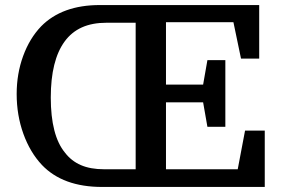

<svg xmlns="http://www.w3.org/2000/svg" viewBox="-20 -740 1119 760"><path d="M872 -238H801L784 -335H637V-70H921L950 -223H1028V0H384Q229 0 146 -87Q99 -137 72.5 -210.5Q46 -284 46 -368Q46 -448 71.5 -518Q97 -588 143 -636Q226 -720 375 -720H1006V-508H934L904 -652H637V-405H784L801 -502H872ZM517 -70V-650H402Q345 -650 304 -631.5Q263 -613 236 -576Q181 -501 181 -354Q181 -279 195 -224.5Q209 -170 237 -136Q262 -103 300 -86.5Q338 -70 392 -70Z"/></svg>

Font: Domine SemiBold
Style: Regular
Weight: 600
Designer: Pablo Impallari, Rodrigo Fuenzalida, Brenda Gallo
Foundry: Pablo Impallari, Rodrigo Fuenzalida, Brenda Gallo
Version: Version 2.000